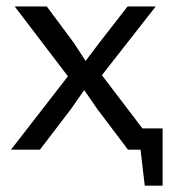

<svg xmlns="http://www.w3.org/2000/svg" viewBox="-20 -467 540 599"><path d="M283.7 -126.5 242.7 -186 201.2 -126.5 104.5 0H14.2L191.9 -229L25.9 -446.8H126L210.9 -332.5L247.1 -276.9L289.1 -332.5L377.9 -446.8H465.8L297.9 -232.4L424.3 -66.4H487.3V112.3H431.6L418.5 0H379.4Z"/></svg>

Font: PT Astra Sans
Style: Regular
Weight: 400
Designer: A.Korolkova, I. Chaeva
Foundry: ParaType Ltd
Version: Version 1.001; ttfautohint (v1.6)